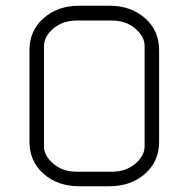

<svg xmlns="http://www.w3.org/2000/svg" viewBox="-20 -646 659 671"><path d="M133.8 -485.4V-134.8Q133.8 -101.6 166.5 -73.7Q199.2 -45.9 248 -45.9H371.1Q419.9 -45.9 452.6 -73.7Q485.4 -101.6 485.4 -134.8V-485.4Q485.4 -518.6 452.6 -546.4Q419.9 -574.2 371.1 -574.2H248Q199.2 -574.2 166.5 -546.4Q133.8 -518.6 133.8 -485.4ZM536.1 -150.4Q536.1 -82 486.8 -38.6Q437.5 4.9 362.3 4.9H256.8Q181.6 4.9 132.3 -38.6Q83 -82 83 -150.4V-470.7Q83 -539.1 132.3 -582.5Q181.6 -626 256.8 -626H362.3Q437.5 -626 486.8 -582.5Q536.1 -539.1 536.1 -470.7Z"/></svg>

Font: Jura
Style: Book
Weight: 400
Version: Version 2.3